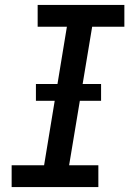

<svg xmlns="http://www.w3.org/2000/svg" viewBox="-20 -755 540 775"><path d="M27 0V-88H158L250 -647H132V-735H482V-647H352L259 -88H377V0ZM125 -348V-416H388V-348Z"/></svg>

Font: Iosevka Curly Semibold Oblique
Style: Regular
Weight: 600
Italic angle: -9°
Monospace: yes
Designer: Belleve Invis
Foundry: Belleve Invis
Version: Version 11.1.0; ttfautohint (v1.8.3)